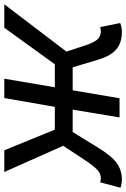

<svg xmlns="http://www.w3.org/2000/svg" viewBox="110 -720 587 893"><g transform="rotate(90 403.5 -273.5)"><path d="M197 -289 167 -380Q153 -421 138.5 -435Q124 -449 102 -449Q92 -449 83 -446L64 -539Q83 -547 105 -547Q155 -547 186 -521.5Q217 -496 235 -435L270 -318H377L414 -536H503L467 -318H571L643 -435Q682 -499 715.5 -523Q749 -547 792 -547Q801 -547 812.5 -545Q824 -543 830 -540L805 -446Q793 -449 786 -449Q766 -449 749.5 -435Q733 -421 705 -380L635 -274L757 0H656L560 -235H454L413 0H323L363 -235H256L86 0H-23Z"/></g></svg>

Font: Nebula Sans Medium
Style: Regular
Weight: 500
Italic angle: -9°
Designer: Paul D. Hunt for Adobe (as Source Sans)
Foundry: Nebula Entertainment & Broadcasting LLC
Version: Version 1.010